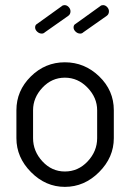

<svg xmlns="http://www.w3.org/2000/svg" viewBox="-20 -722 508 749"><path d="M246 -660 155 -596Q150 -591 143 -591Q133 -591 125 -598.5Q117 -606 117 -615Q117 -625 125 -629L221 -698Q225 -702 232 -702Q241 -702 248 -694.5Q255 -687 255 -678Q255 -666 246 -660ZM396 -660 305 -596Q300 -591 293 -591Q283 -591 275 -598.5Q267 -606 267 -615Q267 -625 275 -629L371 -698Q375 -702 382 -702Q391 -702 398 -694.5Q405 -687 405 -678Q405 -666 396 -660ZM424 -292V-183Q424 -108 366.5 -50.5Q309 7 233 7Q158 7 101 -50.5Q44 -108 44 -183V-292Q44 -368 100 -423.5Q156 -479 233 -479Q310 -479 367 -424Q424 -369 424 -292ZM359 -183V-292Q359 -341 321.5 -380Q284 -419 233 -419Q182 -419 145.5 -380Q109 -341 109 -292V-183Q109 -132 145.5 -92.5Q182 -53 233 -53Q285 -53 322 -92.5Q359 -132 359 -183Z"/></svg>

Font: Dosis
Style: Regular
Weight: 400
Designer: Edgar Tolentino, Pablo Impallari, Igino Marini
Foundry: Edgar Tolentino, Pablo Impallari, Igino Marini
Version: Version 1.007